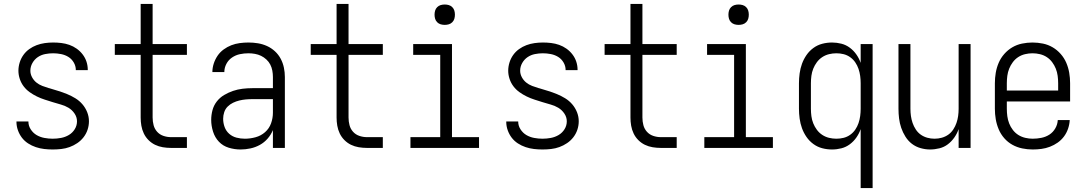

<svg xmlns="http://www.w3.org/2000/svg" viewBox="-20 -755 5540 980"><path d="M249 8Q227 8 205.5 5.5Q184 3 163 -4Q142 -11 123.5 -23Q105 -35 92 -52Q79 -69 71.5 -90Q64 -111 64 -133Q64 -133 64 -133.5Q64 -134 64 -135H125Q125 -135 125 -134.5Q125 -134 125 -134Q125 -113 137 -94.5Q149 -76 167 -65.5Q185 -55 206.5 -51Q228 -47 249 -47Q270 -47 291.5 -51Q313 -55 331.5 -66Q350 -77 361.5 -95.5Q373 -114 373 -136Q373 -157 360.5 -175.5Q348 -194 329.5 -205Q311 -216 290.5 -221.5Q270 -227 249.5 -233.5Q229 -240 208.5 -246.5Q188 -253 168.5 -262.5Q149 -272 131.5 -284.5Q114 -297 101 -314Q88 -331 81 -352Q74 -373 74 -394Q74 -415 80.5 -436Q87 -457 99.5 -474.5Q112 -492 129.5 -504.5Q147 -517 167 -524.5Q187 -532 208.5 -535Q230 -538 251 -538Q272 -538 293 -535.5Q314 -533 334 -526Q354 -519 371.5 -506.5Q389 -494 402 -477Q415 -460 421.5 -440Q428 -420 428 -399Q428 -398 428 -397.5Q428 -397 428 -397H367Q367 -397 367 -397Q367 -397 367 -398Q367 -418 356.5 -436Q346 -454 329 -464.5Q312 -475 291.5 -479Q271 -483 251 -483Q231 -483 210.5 -479Q190 -475 173 -463.5Q156 -452 145.5 -433.5Q135 -415 135 -394Q135 -377 143.5 -361Q152 -345 165.5 -334Q179 -323 196 -316.5Q213 -310 230 -305H231Q254 -298 277 -291Q300 -284 322 -275Q344 -266 364.5 -253.5Q385 -241 400.5 -223Q416 -205 425 -182.5Q434 -160 434 -136Q434 -114 427 -93Q420 -72 406.5 -54.5Q393 -37 374.5 -24.5Q356 -12 335.5 -4.5Q315 3 293 5.5Q271 8 249 8Z M853 0Q832 0 811 -3.5Q790 -7 771.5 -16Q753 -25 738 -40Q723 -55 714 -74Q705 -93 701.5 -113.5Q698 -134 698 -155V-475H566V-530H698V-735H759V-530H934V-475H759V-155Q759 -135 764 -116Q769 -97 782 -82.5Q795 -68 814 -61.5Q833 -55 853 -55H934V0Z M1208 8Q1177 8 1147.5 -1Q1118 -10 1097.5 -31.5Q1077 -53 1067.5 -83Q1058 -113 1058 -143Q1058 -168 1064.5 -192.5Q1071 -217 1086.5 -237Q1102 -257 1124 -270Q1146 -283 1169.5 -291Q1193 -299 1218 -302Q1243 -305 1268 -305H1373V-362Q1373 -378 1370 -394.5Q1367 -411 1359.5 -425.5Q1352 -440 1339.5 -451.5Q1327 -463 1312.5 -470Q1298 -477 1281.5 -480Q1265 -483 1248 -483Q1226 -483 1204.5 -478.5Q1183 -474 1164.5 -461.5Q1146 -449 1135.5 -429Q1125 -409 1125 -387H1064Q1064 -409 1071 -430.5Q1078 -452 1090.5 -470.5Q1103 -489 1121.5 -502.5Q1140 -516 1160.5 -524Q1181 -532 1203.5 -535Q1226 -538 1248 -538Q1273 -538 1297 -534Q1321 -530 1343 -520Q1365 -510 1383 -493.5Q1401 -477 1412.5 -455.5Q1424 -434 1429 -410Q1434 -386 1434 -362V0H1373V-91Q1363 -67 1346 -47.5Q1329 -28 1306.5 -15.5Q1284 -3 1258.5 2.5Q1233 8 1208 8ZM1230 -47Q1257 -47 1284.5 -54.5Q1312 -62 1333 -80.5Q1354 -99 1363.5 -125.5Q1373 -152 1373 -180V-249H1268Q1251 -249 1234.5 -247.5Q1218 -246 1201.5 -242Q1185 -238 1169.5 -230.5Q1154 -223 1142 -211Q1130 -199 1124.5 -182.5Q1119 -166 1119 -149Q1119 -127 1126.5 -106.5Q1134 -86 1150 -72Q1166 -58 1187 -52.5Q1208 -47 1230 -47Z M1853 0Q1832 0 1811 -3.5Q1790 -7 1771.5 -16Q1753 -25 1738 -40Q1723 -55 1714 -74Q1705 -93 1701.5 -113.5Q1698 -134 1698 -155V-475H1566V-530H1698V-735H1759V-530H1934V-475H1759V-155Q1759 -135 1764 -116Q1769 -97 1782 -82.5Q1795 -68 1814 -61.5Q1833 -55 1853 -55H1934V0Z M2075 0V-55H2227V-475H2089V-530H2287V-55H2425V0ZM2250 -628Q2239 -628 2229 -631Q2219 -634 2211.5 -641.5Q2204 -649 2201 -659Q2198 -669 2198 -680Q2198 -691 2201 -701Q2204 -711 2211.5 -718.5Q2219 -726 2229 -729Q2239 -732 2250 -732Q2261 -732 2271 -729Q2281 -726 2288.5 -718.5Q2296 -711 2299 -701Q2302 -691 2302 -680Q2302 -669 2299 -659Q2296 -649 2288.5 -641.5Q2281 -634 2271 -631Q2261 -628 2250 -628Z M2749 8Q2727 8 2705.5 5.5Q2684 3 2663 -4Q2642 -11 2623.5 -23Q2605 -35 2592 -52Q2579 -69 2571.5 -90Q2564 -111 2564 -133Q2564 -133 2564 -133.5Q2564 -134 2564 -135H2625Q2625 -135 2625 -134.5Q2625 -134 2625 -134Q2625 -113 2637 -94.5Q2649 -76 2667 -65.5Q2685 -55 2706.5 -51Q2728 -47 2749 -47Q2770 -47 2791.5 -51Q2813 -55 2831.5 -66Q2850 -77 2861.5 -95.5Q2873 -114 2873 -136Q2873 -157 2860.5 -175.5Q2848 -194 2829.5 -205Q2811 -216 2790.5 -221.5Q2770 -227 2749.5 -233.5Q2729 -240 2708.5 -246.5Q2688 -253 2668.5 -262.5Q2649 -272 2631.5 -284.5Q2614 -297 2601 -314Q2588 -331 2581 -352Q2574 -373 2574 -394Q2574 -415 2580.5 -436Q2587 -457 2599.5 -474.5Q2612 -492 2629.5 -504.5Q2647 -517 2667 -524.5Q2687 -532 2708.5 -535Q2730 -538 2751 -538Q2772 -538 2793 -535.5Q2814 -533 2834 -526Q2854 -519 2871.5 -506.5Q2889 -494 2902 -477Q2915 -460 2921.5 -440Q2928 -420 2928 -399Q2928 -398 2928 -397.5Q2928 -397 2928 -397H2867Q2867 -397 2867 -397Q2867 -397 2867 -398Q2867 -418 2856.5 -436Q2846 -454 2829 -464.5Q2812 -475 2791.5 -479Q2771 -483 2751 -483Q2731 -483 2710.5 -479Q2690 -475 2673 -463.5Q2656 -452 2645.5 -433.5Q2635 -415 2635 -394Q2635 -377 2643.5 -361Q2652 -345 2665.5 -334Q2679 -323 2696 -316.5Q2713 -310 2730 -305H2731Q2754 -298 2777 -291Q2800 -284 2822 -275Q2844 -266 2864.5 -253.5Q2885 -241 2900.5 -223Q2916 -205 2925 -182.5Q2934 -160 2934 -136Q2934 -114 2927 -93Q2920 -72 2906.5 -54.5Q2893 -37 2874.5 -24.5Q2856 -12 2835.5 -4.5Q2815 3 2793 5.5Q2771 8 2749 8Z M3353 0Q3332 0 3311 -3.5Q3290 -7 3271.5 -16Q3253 -25 3238 -40Q3223 -55 3214 -74Q3205 -93 3201.5 -113.5Q3198 -134 3198 -155V-475H3066V-530H3198V-735H3259V-530H3434V-475H3259V-155Q3259 -135 3264 -116Q3269 -97 3282 -82.5Q3295 -68 3314 -61.5Q3333 -55 3353 -55H3434V0Z M3575 0V-55H3727V-475H3589V-530H3787V-55H3925V0ZM3750 -628Q3739 -628 3729 -631Q3719 -634 3711.5 -641.5Q3704 -649 3701 -659Q3698 -669 3698 -680Q3698 -691 3701 -701Q3704 -711 3711.5 -718.5Q3719 -726 3729 -729Q3739 -732 3750 -732Q3761 -732 3771 -729Q3781 -726 3788.5 -718.5Q3796 -711 3799 -701Q3802 -691 3802 -680Q3802 -669 3799 -659Q3796 -649 3788.5 -641.5Q3781 -634 3771 -631Q3761 -628 3750 -628Z M4373 205V-96Q4365 -73 4351 -53Q4337 -33 4317.5 -18.5Q4298 -4 4274.5 2Q4251 8 4227 8Q4201 8 4176.5 1.5Q4152 -5 4131.5 -20Q4111 -35 4096.5 -56Q4082 -77 4073.5 -100.5Q4065 -124 4061.5 -149.5Q4058 -175 4058 -200V-330Q4058 -355 4061.5 -380.5Q4065 -406 4073.5 -429.5Q4082 -453 4096.5 -474Q4111 -495 4131.5 -510Q4152 -525 4176.5 -531.5Q4201 -538 4227 -538Q4251 -538 4274.5 -532Q4298 -526 4317.5 -511.5Q4337 -497 4351 -477Q4365 -457 4373 -434V-530H4434V205ZM4249 -47Q4268 -47 4286 -51.5Q4304 -56 4319.5 -67Q4335 -78 4345.5 -93.5Q4356 -109 4362 -126.5Q4368 -144 4370.5 -162.5Q4373 -181 4373 -200V-330Q4373 -349 4370.5 -367.5Q4368 -386 4362 -403.5Q4356 -421 4345.5 -436.5Q4335 -452 4319.5 -463Q4304 -474 4286 -478.5Q4268 -483 4249 -483Q4230 -483 4211.5 -478.5Q4193 -474 4177 -463.5Q4161 -453 4149.5 -437.5Q4138 -422 4131 -404.5Q4124 -387 4121.5 -368Q4119 -349 4119 -330V-200Q4119 -181 4121.5 -162Q4124 -143 4131 -125.5Q4138 -108 4149.5 -92.5Q4161 -77 4177 -66.5Q4193 -56 4211.5 -51.5Q4230 -47 4249 -47Z M4727 8Q4703 8 4678.5 1Q4654 -6 4634.5 -21Q4615 -36 4601.5 -57.5Q4588 -79 4580 -102.5Q4572 -126 4569 -150.5Q4566 -175 4566 -200V-530H4627V-200Q4627 -181 4629.5 -163Q4632 -145 4638 -127.5Q4644 -110 4654.5 -94Q4665 -78 4680 -67.5Q4695 -57 4713 -52Q4731 -47 4750 -47Q4769 -47 4787 -52Q4805 -57 4820 -67.5Q4835 -78 4845.5 -94Q4856 -110 4862 -127.5Q4868 -145 4870.5 -163Q4873 -181 4873 -200V-530H4934V0H4873V-96Q4865 -73 4851 -53Q4837 -33 4818 -18.5Q4799 -4 4775 2Q4751 8 4727 8Z M5251 8Q5224 8 5197.5 2.5Q5171 -3 5147.5 -16Q5124 -29 5106 -49.5Q5088 -70 5077.5 -95Q5067 -120 5062.5 -146.5Q5058 -173 5058 -200V-330Q5058 -357 5062.5 -383.5Q5067 -410 5077.5 -434.5Q5088 -459 5106 -479.5Q5124 -500 5147 -513.5Q5170 -527 5196.5 -532.5Q5223 -538 5250 -538Q5277 -538 5303.5 -532.5Q5330 -527 5353 -513.5Q5376 -500 5394 -479.5Q5412 -459 5422.5 -434.5Q5433 -410 5437.5 -383.5Q5442 -357 5442 -330V-237H5119V-200Q5119 -181 5121.5 -162Q5124 -143 5131 -125Q5138 -107 5150 -91.5Q5162 -76 5178 -66Q5194 -56 5213 -51.5Q5232 -47 5251 -47Q5273 -47 5295.5 -51.5Q5318 -56 5336.5 -68Q5355 -80 5366.5 -100Q5378 -120 5379 -142H5440Q5439 -120 5431.5 -98Q5424 -76 5410.5 -58Q5397 -40 5378.5 -27Q5360 -14 5339 -6Q5318 2 5296 5Q5274 8 5251 8ZM5381 -293V-330Q5381 -349 5378.5 -368Q5376 -387 5369 -404.5Q5362 -422 5350.5 -437.5Q5339 -453 5323 -463.5Q5307 -474 5288 -478.5Q5269 -483 5250 -483Q5231 -483 5212 -478.5Q5193 -474 5177 -463.5Q5161 -453 5149.5 -437.5Q5138 -422 5131 -404.5Q5124 -387 5121.5 -368Q5119 -349 5119 -330V-293Z"/></svg>

Font: iosevka_custom_sans_ss08 Light
Style: Regular
Weight: 300
Designer: Belleve Invis
Foundry: Belleve Invis
Version: Version 10.3.0; ttfautohint (v1.8.3)